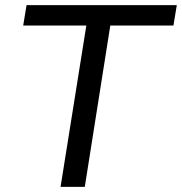

<svg xmlns="http://www.w3.org/2000/svg" viewBox="-20 -725 706 745"><path d="M215 0 315 -626H70L83 -705H666L653 -626H408L309 0Z"/></svg>

Font: Mulish Medium
Style: Italic
Weight: 500
Italic angle: -9°
Designer: Vernon Adams
Foundry: Vernon Adams
Version: Version 3.603; ttfautohint (v1.8.3)